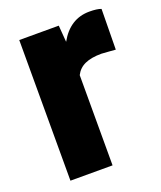

<svg xmlns="http://www.w3.org/2000/svg" viewBox="-109 -622 583 694"><g transform="rotate(-20 182.5 -275.5)"><path d="M43 -541H195L200 -477Q241 -551 316 -551Q346 -551 361 -545L359 -389L334 -391Q320 -392 305 -393Q266 -393 241.5 -382Q217 -371 205 -347V0H43Z"/></g></svg>

Font: Freesentation 9 Black
Style: Regular
Weight: 900
Designer: glyphs from Roboto by Christian Robertson / Hangul glyphs from Noto Sans CJK(Source Han Sans) by Jang Soo-young and Kang
Foundry: PT&
Version: Version 2.001